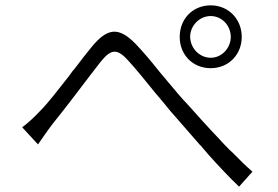

<svg xmlns="http://www.w3.org/2000/svg" viewBox="-20 -727 1040 718"><path d="M884 -589C884 -656 834 -707 768 -707C706 -707 660 -664 653 -605L652 -591V-589C652 -522 701 -472 768 -472C834 -472 884 -522 884 -589ZM691 -589C691 -631 726 -667 768 -667C810 -667 843 -631 843 -589C843 -548 810 -511 768 -511C729 -511 697 -542 692 -579L691 -588V-589ZM924 -85C899 -107 873 -132 848 -158L840 -165C830 -175 820 -186 810 -196L803 -204C757 -252 715 -299 683 -335C660 -359 637 -386 614 -414L607 -422C601 -430 594 -438 587 -446L577 -458C546 -497 515 -534 487 -563C422 -630 380 -620 324 -553C304 -529 282 -500 259 -470L252 -462C248 -456 243 -450 239 -444L232 -435C195 -388 159 -341 130 -312C104 -285 87 -269 63 -251L122 -187C137 -208 157 -238 177 -264C201 -294 232 -333 263 -374L269 -382C302 -425 334 -468 358 -498C394 -541 416 -549 459 -501C487 -471 523 -426 562 -378L569 -370C571 -367 574 -364 576 -362L583 -353L590 -345C608 -322 627 -300 645 -280C670 -251 697 -220 726 -187L733 -180C738 -173 744 -167 750 -160L760 -148C798 -106 837 -64 874 -29L924 -85ZM652 -590V-591V-590ZM652 -600V-594V-591Z"/></svg>

Font: Glow Sans SC Normal
Style: Regular
Weight: 400
Designer: Ryoko NISHIZUKA (kana, bopomofo & ideographs); Paul D. Hunt (Latin, Greek & Cyrillic); Sandoll Communications, Soo-young
Version: Version 0.93